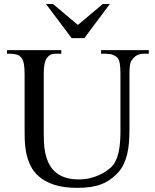

<svg xmlns="http://www.w3.org/2000/svg" viewBox="-20 -909 763 945"><path d="M687 -644.5Q666.5 -644.5 652.6 -636.2Q638.7 -627.9 627.4 -610.8Q621.6 -604 619.4 -586.9Q617.2 -569.8 617.2 -542V-272.5Q617.2 -238.3 614.7 -207.3Q612.3 -176.3 605.7 -149.2Q599.1 -122.1 587.9 -99.1Q576.7 -76.2 559.1 -57.6Q541 -38.6 521.5 -24.9Q502 -11.2 478.5 -2.2Q455.1 6.8 426.3 11.2Q397.5 15.6 360.8 15.6Q293 15.6 247.3 0.5Q201.7 -14.6 172.9 -39.3Q144 -64 129.2 -95.7Q114.3 -127.4 108.2 -160.9Q102.1 -194.3 101.6 -227.1Q101.1 -259.8 101.1 -285.6V-545.4Q101.1 -576.2 97.2 -595.9Q93.3 -615.7 84.5 -625.5Q76.7 -635.7 63.2 -640.1Q49.8 -644.5 29.8 -644.5H14.6V-662.1H281.7V-644.5H256.8Q236.8 -644.5 226.6 -638.2Q216.3 -631.8 207.5 -618.7Q202.1 -608.9 198.7 -591.1Q195.3 -573.2 195.3 -545.4V-256.3Q195.3 -234.9 196.3 -209.2Q197.3 -183.6 202.4 -158.2Q207.5 -132.8 218.3 -108.9Q229 -85 248 -66.4Q267.1 -47.9 296.4 -36.9Q325.7 -25.9 367.7 -25.9Q397.5 -25.9 422.6 -32Q447.8 -38.1 467.8 -47.4Q487.8 -56.6 502.7 -66.9Q517.6 -77.1 526.4 -85.4Q539.1 -97.2 547.4 -113.5Q555.7 -129.9 560.8 -148.2Q565.9 -166.5 568.4 -185.5Q570.8 -204.6 571.8 -221.9Q572.8 -239.3 572.8 -253.4V-545.4Q572.8 -576.2 569.6 -595.7Q566.4 -615.2 559.1 -623.5Q539.6 -644.5 502.4 -644.5H477.5V-662.1H712.4V-644.5ZM395 -721.2H332.5L206.5 -889.2H241.2L363.3 -786.1L485.8 -889.2H520.5Z"/></svg>

Font: Doulos SIL Afr
Style: Regular
Weight: 400
Designer: Walt Agee, Victor Gaultney, Peter Martin, Debbi Hosken, Becca Hirsbrunner
Foundry: SIL International
Version: Version 5.000